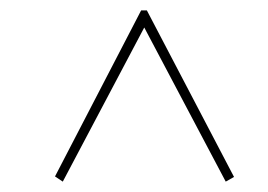

<svg xmlns="http://www.w3.org/2000/svg" viewBox="-20 -489 517 370"><path d="M431 -148 415 -139 258 -436 101 -139 86 -149 252 -469H263Z"/></svg>

Font: Elsie Swash Caps Black
Style: Regular
Weight: 900
Designer: Alejandro Inler
Foundry: Alejandro Inler
Version: 1.001